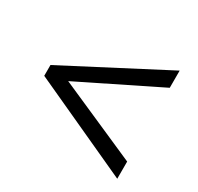

<svg xmlns="http://www.w3.org/2000/svg" viewBox="-113 -700 777 755"><g transform="rotate(30 275.5 -322.5)"><path d="M50 -284 501 -77V-155L142 -313L501 -490V-568L50 -333Z"/></g></svg>

Font: Noto Sans Devanagari UI
Style: Regular
Weight: 400
Designer: Jelle Bosma - Monotype Design Team
Foundry: Monotype Imaging Inc.
Version: Version 2.003